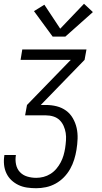

<svg xmlns="http://www.w3.org/2000/svg" viewBox="-20 -792 540 1017"><path d="M172 205Q147 205 123 201.5Q99 198 78 188Q57 178 40.5 162.5Q24 147 14 126Q4 105 1.5 80.5Q-1 56 3 32Q3 32 3 31Q3 30 3 29H64Q64 30 64 30.5Q64 31 64 31Q60 55 65 79Q70 103 85.5 119.5Q101 136 124 143Q147 150 172 150Q191 150 210.5 145Q230 140 247.5 129Q265 118 278.5 102Q292 86 301.5 68Q311 50 316.5 31Q322 12 325 -7Q328 -27 329.5 -48Q331 -69 328 -88Q325 -107 317 -125Q309 -143 295.5 -156Q282 -169 263 -175Q244 -181 223 -181H113L123 -236L355 -475H89L98 -530H438L428 -475L196 -236H223Q253 -236 280.5 -229Q308 -222 330 -206Q352 -190 366 -165.5Q380 -141 386 -114Q392 -87 391 -57.5Q390 -28 385 2Q381 27 373 53Q365 79 351.5 103Q338 127 318.5 147Q299 167 274.5 180.5Q250 194 223.5 199.5Q197 205 172 205ZM259 -598 160 -733 215 -767 299 -640 425 -772 472 -728 326 -598Z"/></svg>

Font: Iosevka Curly Light Oblique
Style: Regular
Weight: 300
Italic angle: -9°
Monospace: yes
Designer: Belleve Invis
Foundry: Belleve Invis
Version: Version 11.1.0; ttfautohint (v1.8.3)